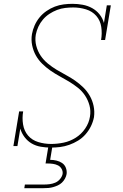

<svg xmlns="http://www.w3.org/2000/svg" viewBox="-20 -763 640 1003"><path d="M246 8Q219 8 193 3.5Q167 -1 145.5 -13.5Q124 -26 108.5 -46.5Q93 -67 86 -91L71 0H50L80 -181H101Q95 -147 100.5 -113Q106 -79 126.5 -55Q147 -31 179.5 -21Q212 -11 247 -11Q280 -11 313 -18Q346 -25 375.5 -43.5Q405 -62 425 -91.5Q445 -121 450 -154Q455 -184 447.5 -212Q440 -240 424.5 -263.5Q409 -287 387 -304.5Q365 -322 341 -336.5Q317 -351 292 -364.5Q267 -378 244 -394Q221 -410 201 -429.5Q181 -449 167.5 -473Q154 -497 148 -526Q142 -555 147 -585Q151 -608 161 -630.5Q171 -653 186.5 -672Q202 -691 223 -705.5Q244 -720 266.5 -728.5Q289 -737 312.5 -740Q336 -743 359 -743Q386 -743 412.5 -738Q439 -733 461.5 -720.5Q484 -708 500 -688Q516 -668 523 -643L538 -735H559L529 -554H508Q514 -588 509 -622Q504 -656 483 -680Q462 -704 429.5 -714Q397 -724 363 -724Q342 -724 320.5 -721.5Q299 -719 278 -711Q257 -703 238 -690.5Q219 -678 204.5 -661Q190 -644 180.5 -623.5Q171 -603 167 -582Q162 -552 169.5 -523.5Q177 -495 192.5 -472Q208 -449 230 -431Q252 -413 276 -398.5Q300 -384 324.5 -371Q349 -358 372 -342Q395 -326 415 -306.5Q435 -287 449 -262.5Q463 -238 469 -209.5Q475 -181 471 -151Q466 -126 455 -103.5Q444 -81 427 -61.5Q410 -42 388 -28.5Q366 -15 342 -6.5Q318 2 294 5Q270 8 246 8ZM107 220 110 201H210Q225 201 240 199Q255 197 269 191Q283 185 293.5 172.5Q304 160 307 146Q309 132 302 119.5Q295 107 283 101Q271 95 257 93Q243 91 229 91H218L233 0H254L242 72Q259 72 275.5 76Q292 80 305 89Q318 98 324 113.5Q330 129 328 146Q326 158 319.5 170Q313 182 303.5 191Q294 200 282 205.5Q270 211 257.5 214.5Q245 218 232.5 219Q220 220 207 220Z"/></svg>

Font: Iosevka Slab ThExObl
Style: Regular
Weight: 100
Width: 7
Italic angle: -9°
Monospace: yes
Designer: Belleve Invis
Foundry: Belleve Invis
Version: Version 11.1.1; ttfautohint (v1.8.3)